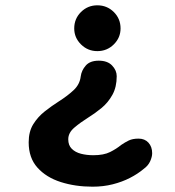

<svg xmlns="http://www.w3.org/2000/svg" viewBox="-20 -508 659 723"><path d="M352 -279.5Q385 -279.5 402.2 -261.2Q419.5 -243 419.5 -221Q419.5 -180 403.2 -150.8Q387 -121.5 362 -101Q337 -80.5 311 -64.5Q283 -47 260 -27.5Q237 -8 237 16.5Q237 39 250.2 52.2Q263.5 65.5 285 71Q306.5 76.5 331.5 76.5Q370.5 76.5 394.5 64.5Q418.5 52.5 436 38Q450.5 28 465 21Q479.5 14 502 14Q525 14 539 29.2Q553 44.5 553 69Q553 82.5 545.5 99.2Q538 116 520.5 128.5Q498.5 147 469.2 162Q440 177 404.5 186Q369 195 328.5 195Q263.5 195 208.8 177.5Q154 160 121 123.2Q88 86.5 88 28Q88 -12.5 105.2 -40.2Q122.5 -68 148.5 -88.5Q174.5 -109 202 -126.5Q235 -147.5 257.8 -169Q280.5 -190.5 284 -220.5Q287 -243 303 -261.2Q319 -279.5 352 -279.5ZM346.5 -488Q383 -488 408.5 -462.8Q434 -437.5 434 -401Q434 -366 408.5 -340.8Q383 -315.5 346.5 -315.5Q310.5 -315.5 285 -340.8Q259.5 -366 259.5 -401Q259.5 -437.5 285 -462.8Q310.5 -488 346.5 -488Z"/></svg>

Font: Sono Monospace
Style: Bold
Weight: 700
Designer: Tyler Finck
Foundry: Tyler Finck
Version: Version 2.112